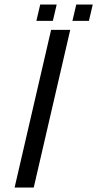

<svg xmlns="http://www.w3.org/2000/svg" viewBox="-20 -833 432 853"><path d="M44.9 0ZM392.1 -740.2ZM318.8 -813H392.1L375 -740.2H301.8ZM158.7 -813H231.9L214.8 -740.2H141.6ZM292 -700.2 129.9 0H44.9L207 -700.2Z"/></svg>

Font: Pfennig
Style: Italic
Weight: 500
Italic angle: -13°
Version: Version 20120410 ; ttfautohint (v0.8)